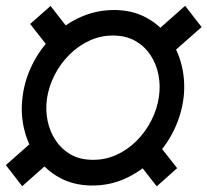

<svg xmlns="http://www.w3.org/2000/svg" viewBox="-20 -638 725 671"><path d="M144 -292.5Q138.7 -253.9 146.2 -216.6Q153.8 -179.2 173.6 -148.7Q193.4 -118.2 224.9 -99.4Q256.3 -80.6 298.8 -79.6Q344.7 -78.1 385 -95.9Q425.3 -113.8 457 -145.5Q488.8 -177.2 509.3 -217.8Q529.8 -258.3 535.6 -301.3Q541 -339.8 533.7 -377Q526.4 -414.1 506.6 -444.6Q486.8 -475.1 455.3 -493.7Q423.8 -512.2 381.8 -513.7Q335.4 -515.1 295.2 -497.1Q254.9 -479 223.1 -447.5Q191.4 -416 170.9 -376Q150.4 -335.9 144 -292.5ZM58.1 -293Q64.5 -354.5 92 -410.6Q119.6 -466.8 163.6 -510.7Q207.5 -554.7 263.9 -579.3Q320.3 -604 384.3 -603Q445.3 -601.6 492.2 -575.9Q539.1 -550.3 570.1 -507.3Q601.1 -464.4 614.5 -410.9Q627.9 -357.4 622.1 -300.8Q615.2 -239.3 587.9 -183.1Q560.5 -127 516.6 -82.8Q472.7 -38.6 416.5 -13.4Q360.4 11.7 295.9 10.3Q235.4 8.8 188.2 -17.1Q141.1 -43 110.1 -85.9Q79.1 -128.9 65.4 -182.6Q51.8 -236.3 58.1 -293ZM684.6 -543.5 576.7 -448.2 519.5 -522.5 627 -617.7ZM165 -82.5 57.6 12.7 0.5 -61 107.9 -155.8ZM527.8 13.2 444.8 -92.8 516.1 -155.8 599.1 -50.3ZM168.5 -448.2 85.4 -554.2 156.7 -617.2 239.3 -511.2Z"/></svg>

Font: Roboto SemiBold
Style: Italic
Weight: 600
Designer: Christian Robertson
Foundry: Google
Version: Version 3.009; 2024